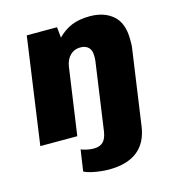

<svg xmlns="http://www.w3.org/2000/svg" viewBox="-106 -611 812 888"><g transform="rotate(-15 300.0 -167.0)"><path d="M307 187Q289 187 267 184.5Q245 182 223.5 177Q202 172 189 165L204 63Q213 67 230 71Q247 75 264 75Q294 75 309.5 59.5Q325 44 330 10L376 -315Q377 -323 377 -329V-338Q377 -366 363 -379.5Q349 -393 324 -393Q295 -393 275.5 -373.5Q256 -354 251 -322L205 0H28L100 -511H245L250 -460Q279 -490 315.5 -505.5Q352 -521 404 -521Q473 -521 515 -484Q557 -447 557 -370V-349Q557 -338 555 -326L504 33Q482 187 307 187Z"/></g></svg>

Font: Chivo Mono Medium ExtraBold
Style: Italic
Weight: 800
Italic angle: -8.05°
Monospace: yes
Version: Version 1.008